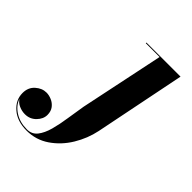

<svg xmlns="http://www.w3.org/2000/svg" viewBox="-406 -570 940 940"><g transform="rotate(45 63.5 -100.0)"><path d="M289.5 -460 194.5 11.5Q181.5 74.5 147 131.5Q112.5 188.5 60.2 224.2Q8 260 -57 260Q-121.5 260 -161.2 225.8Q-201 191.5 -201 143.5Q-201 105 -175.2 82Q-149.5 59 -119 59Q-101.5 59 -82.8 67Q-64 75 -51.2 91.5Q-38.5 108 -38.5 133Q-38.5 161.5 -61.8 185.2Q-85 209 -119.5 209Q-140.5 209 -160.8 200Q-181 191 -191.5 174Q-179.5 209 -144 231.8Q-108.5 254.5 -60 254.5Q-26 254.5 -6.2 229.5Q13.5 204.5 24.8 163.5Q36 122.5 43 74.2Q50 26 58 -20L149 -455.5H53.5V-460Z"/></g></svg>

Font: Bodoni* 36pt
Style: Bold Italic
Weight: 700
Italic angle: -13°
Version: Version 2.3